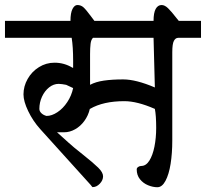

<svg xmlns="http://www.w3.org/2000/svg" viewBox="-30 -702 836 780"><path d="M256.3 -617.2Q256.3 -649.9 264.6 -665.8Q272.9 -681.6 284.2 -681.6Q298.8 -681.6 309.3 -672.1Q319.8 -662.6 340.3 -634.8L353.5 -617.2H593.8Q593.8 -649.9 602.5 -665.8Q611.3 -681.6 626.5 -681.6Q639.2 -681.6 652.6 -668.7Q666 -655.8 688 -627.4L696.3 -617.2H786.6V-548.3H693.8Q683.1 -548.3 676.5 -536.1Q669.9 -523.9 669.9 -489.7V-130.9Q669.9 -79.6 663.1 -36.4Q656.2 6.8 642.3 32.7Q628.4 58.6 609.4 58.6Q590.8 58.6 571.3 50.5Q551.8 42.5 538.6 26.1Q525.4 9.8 525.4 -14.2Q525.4 -19.5 531.2 -23.7Q537.1 -27.8 543.9 -27.8Q563 -27.8 576.7 -49.3Q590.3 -70.8 597.4 -106.2Q604.5 -141.6 604.5 -182.6Q604.5 -232.9 599.1 -259.8H598.6Q527.3 -291 475.1 -291Q389.6 -291 335.9 -259.8H335Q328.6 -232.4 312.7 -210.7Q296.9 -189 275.1 -176.8Q253.4 -164.6 230.5 -164.6H201.7L250 -121.1Q265.1 -106.9 306.6 -74.2Q349.1 -40.5 368.9 -21Q388.7 -1.5 388.7 14.2Q388.7 30.3 375.5 44.2Q362.3 58.1 346.7 58.1H345.7Q345.2 58.1 342.8 54.9Q340.3 51.8 338.4 49.3L133.3 -177.7Q103.5 -210.9 84.5 -250.7Q65.4 -290.5 65.4 -318.4Q65.4 -351.6 82.3 -381.3Q99.1 -411.1 128.2 -429.2Q157.2 -447.3 191.4 -447.3Q231 -447.3 264.6 -426.8H267.1V-455.1Q267.1 -511.2 261.2 -548.3H-9.8V-617.2ZM470.2 -379.4Q522.5 -379.4 599.1 -346.7L593.8 -548.3H347.7Q339.8 -540.5 337.9 -523.7Q335.9 -506.8 335.9 -481.9V-357.4Q358.4 -369.6 391.8 -374.5Q425.3 -379.4 470.2 -379.4ZM238.8 -357.4Q231 -358.9 222.7 -360.1Q214.4 -361.3 208.5 -361.3Q187.5 -361.3 169.4 -346.9Q151.4 -332.5 140.6 -309.1Q129.9 -285.6 129.9 -259.8Q129.9 -250 138.4 -241.9Q147 -233.9 159.2 -231Q180.2 -231 203.1 -246.1Q226.1 -261.2 243.4 -287.4Q260.7 -313.5 267.1 -344.2Z"/></svg>

Font: Dekko
Style: Regular
Weight: 400
Designer: Multiple
Foundry: Sorkin Type
Version: Version 2.001